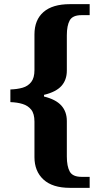

<svg xmlns="http://www.w3.org/2000/svg" viewBox="-20 -780 482 925"><path d="M317 125Q233 125 189.5 85Q146 45 146 -23V-194Q146 -232 130.5 -251.5Q115 -271 89 -279Q63 -287 30 -288V-349Q63 -350 89 -357.5Q115 -365 130.5 -385Q146 -405 146 -442V-614Q146 -684 189.5 -722Q233 -760 317 -760H412V-707H373Q330 -707 316 -682Q302 -657 302 -610V-440Q302 -395 276 -366Q250 -337 192 -323V-315Q249 -301 275.5 -271.5Q302 -242 302 -197V-26Q302 21 316 46.5Q330 72 373 72H412V125Z"/></svg>

Font: Noto Serif Yezidi
Style: Bold
Weight: 700
Designer: Dalton Maag Ltd
Foundry: Dalton Maag Ltd
Version: Version 1.001; ttfautohint (v1.8.4.7-5d5b)